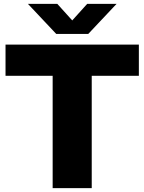

<svg xmlns="http://www.w3.org/2000/svg" viewBox="-20 -970 744 990"><path d="M251.5 0V-579H8.5V-740H696V-579H453V0ZM270 -795 124 -950H275.5L368 -847.5H337L429.5 -950H581L435 -795Z"/></svg>

Font: Encode Sans SC SemiExpanded ExtraBold
Style: Regular
Weight: 800
Width: 6
Designer: Multiple Designers
Foundry: Impallari Type
Version: Version 3.002